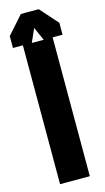

<svg xmlns="http://www.w3.org/2000/svg" viewBox="-130 -892 510 935"><g transform="rotate(-15 125.0 -425.0)"><path d="M50 0H200V-700H50ZM0 -700H95L135 -790V-850H80L0 -760ZM250 -700V-760L170 -850H115V-790L155 -700Z"/></g></svg>

Font: Millimetre
Style: Bold
Weight: 800
Designer: Jérémy Landes
Version: Version 1.0